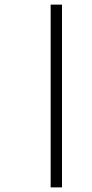

<svg xmlns="http://www.w3.org/2000/svg" viewBox="-20 -671 397 830"><path d="M199 139H248V-651H199Z"/></svg>

Font: Noto Serif Telugu Light
Style: Regular
Weight: 300
Designer: Jelle Bosma - Monotype Design Team
Foundry: Monotype Imaging Inc.
Version: Version 2.005